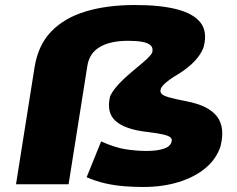

<svg xmlns="http://www.w3.org/2000/svg" viewBox="-20 -736 948 767"><path d="M552 11Q515 11 476.5 8Q438 5 400.5 -3.5Q363 -12 326 -28L384 -171Q440 -146 483 -139.5Q526 -133 566 -133Q606 -133 633 -141.5Q660 -150 665 -169Q669 -180 661 -187Q653 -194 631 -199Q609 -204 567 -209Q480 -219 442 -252.5Q404 -286 420 -352Q427 -367 440 -383.5Q453 -400 473 -419Q493 -438 521 -461Q554 -488 569 -502.5Q584 -517 588 -526Q593 -545 581.5 -555Q570 -565 547.5 -569Q525 -573 492 -573Q421 -573 379 -548.5Q337 -524 329 -473L254 0H44L118 -467Q132 -555 184 -609.5Q236 -664 321.5 -690Q407 -716 519 -716Q622 -716 688 -698.5Q754 -681 781.5 -645Q809 -609 794 -550Q789 -534 777 -516Q765 -498 745 -479.5Q725 -461 694 -441Q673 -429 658 -418Q643 -407 634 -398Q625 -389 622 -380Q619 -371 624 -363Q629 -355 652 -348Q675 -341 727 -331Q814 -314 847 -270.5Q880 -227 861 -152Q845 -102 802 -65.5Q759 -29 694.5 -9Q630 11 552 11Z"/></svg>

Font: Nunito Sans 7pt Expanded Black
Style: Italic
Weight: 900
Width: 7
Italic angle: -9°
Designer: Vernon Adams
Foundry: Vernon Adams
Version: Version 3.101;gftools[0.9.27]